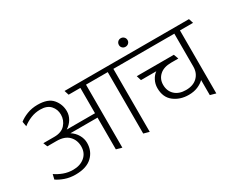

<svg xmlns="http://www.w3.org/2000/svg" viewBox="-117 -1267 2075 1713"><g transform="rotate(-30 920.0 -410.5)"><path d="M679 0V-327H400Q440 -302 463 -262Q486 -222 486 -179Q486 -94 428 -39Q370 16 257 16Q198 16 149 -1.5Q100 -19 69 -41L81 -91Q117 -66 162.5 -49Q208 -32 260 -32Q332 -32 378.5 -71Q425 -110 425 -177Q425 -243 383 -286Q341 -329 257 -329H163L146 -371H259Q334 -371 372 -414Q410 -457 410 -514Q410 -568 375.5 -606.5Q341 -645 271 -645Q220 -645 174 -626.5Q128 -608 90 -578L81 -629Q113 -655 162.5 -674.5Q212 -694 272 -694Q379 -694 425 -639.5Q471 -585 471 -513Q471 -472 449 -434.5Q427 -397 388 -372H679V-633H558L543 -680H1140L1155 -633H1019V16L961 0V-633H737V16Z M1168 -792Q1168 -811 1180.5 -824Q1193 -837 1212 -837Q1231 -837 1244 -824Q1257 -811 1257 -792Q1257 -774 1244 -761.5Q1231 -749 1212 -749Q1193 -749 1180.5 -761.5Q1168 -774 1168 -792Z M1567 -423H1493Q1416 -423 1374 -384.5Q1332 -346 1332 -287Q1332 -223 1373.5 -184Q1415 -145 1487 -145Q1562 -145 1604.5 -186.5Q1647 -228 1647 -294V-633H1147L1133 -680H1825L1840 -633H1705V16L1647 0V-155Q1622 -130 1581.5 -112.5Q1541 -95 1487 -95Q1399 -95 1336 -143.5Q1273 -192 1273 -287Q1273 -330 1292.5 -367Q1312 -404 1340 -423H1182L1167 -472H1549Z"/></g></svg>

Font: Palanquin ExtraLight
Style: Regular
Weight: 275
Designer: Pria Ravichandran
Version: Version 1.001